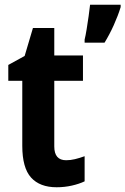

<svg xmlns="http://www.w3.org/2000/svg" viewBox="-20 -780 529 810"><path d="M259 -104Q277 -104 296 -108.5Q315 -113 337 -121V-15Q314 -4 283 3Q252 10 219 10Q148 10 111 -31Q74 -72 74 -165V-439H15V-506L84 -544L119 -662H209V-546H330V-439H209V-162Q209 -104 259 -104ZM489 -750Q478 -714 460 -674Q442 -634 421 -600H337V-613Q341 -629 345.5 -656.5Q350 -684 354 -712.5Q358 -741 360 -760H489Z"/></svg>

Font: Noto Sans Malayalam Condensed
Style: Bold
Weight: 700
Width: 3
Designer: Jelle Bosma - Monotype Design Team
Foundry: Monotype Imaging Inc.
Version: Version 2.104; ttfautohint (v1.8.4.7-5d5b)